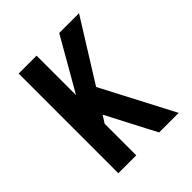

<svg xmlns="http://www.w3.org/2000/svg" viewBox="-200 -868 1001 1001"><g transform="rotate(-45 300.0 -367.5)"><path d="M98 0V-735H230V-444L397 -735H543L334 -400L543 0H399L370 -55L256 -274L230 -233V0Z"/></g></svg>

Font: Iosevka Custom XBdEx
Style: Regular
Weight: 800
Width: 7
Monospace: yes
Designer: Belleve Invis
Foundry: Belleve Invis
Version: Version 11.2.4; ttfautohint (v1.8.4)